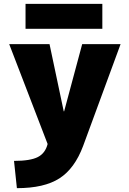

<svg xmlns="http://www.w3.org/2000/svg" viewBox="-20 -750 671 1000"><path d="M113 -600V-730H513V-600ZM68 230 53 88Q138 88 177 68Q216 48 228 0L28 -520H238L312 -170H314L408 -520H608L413 10Q369 128 289.5 179Q210 230 68 230Z"/></svg>

Font: M PLUS 1p Black
Style: Regular
Weight: 900
Version: Version 1.061